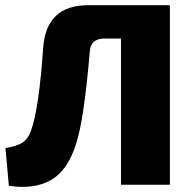

<svg xmlns="http://www.w3.org/2000/svg" viewBox="-20 -710 736 738"><path d="M633 -690V0H445V-562H382Q328 -562 325 -511Q303 -248 272 -156Q240 -54 175 -17.5Q110 19 14 4L1 -141Q41 -147 64 -160.5Q87 -174 99 -207Q130 -293 146 -527Q158 -690 319 -690Z"/></svg>

Font: Ezarion Extra Bold
Style: Regular
Weight: 800
Designer: Natanael Gama
Version: Version 1.001;PS 001.001;hotconv 1.0.70;makeotf.lib2.5.58329